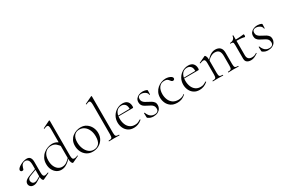

<svg xmlns="http://www.w3.org/2000/svg" viewBox="83 -1804 4239 2897"><g transform="rotate(-30 2203.0 -356.0)"><path d="M313 6Q309 8 305 8Q293 8 283 -13Q273 -34 273 -74V-267Q273 -329 253.5 -353Q234 -377 205 -377Q180 -377 163.5 -365.5Q147 -354 138.5 -337Q130 -320 126 -305Q124 -295 119 -281.5Q114 -268 94 -268Q79 -268 71.5 -277Q64 -286 64 -296Q64 -313 82 -330.5Q100 -348 127.5 -363Q155 -378 185 -387Q215 -396 240 -396Q281 -396 300 -369.5Q319 -343 319 -297V-108Q319 -72 327.5 -55.5Q336 -39 357 -39Q376 -39 412 -54Q417 -56 419 -50.5Q421 -45 416 -43ZM136 7Q99 7 79.5 -13.5Q60 -34 60 -61Q60 -78 68.5 -94Q77 -110 98.5 -125Q120 -140 158 -154L283 -201L285 -188L167 -143Q146 -135 135 -125.5Q124 -116 120 -105.5Q116 -95 116 -84Q116 -62 130.5 -44Q145 -26 173 -26Q184 -26 196 -29.5Q208 -33 225 -43L292 -82L294 -70L219 -23Q194 -7 175 0Q156 7 136 7Z M612 13Q571 13 535 -11Q499 -35 477.5 -77.5Q456 -120 456 -177Q456 -233 477.5 -274.5Q499 -316 533 -343.5Q567 -371 607 -385Q647 -399 684 -399Q719 -399 749.5 -386.5Q780 -374 806 -351L797 -287Q772 -325 739.5 -352.5Q707 -380 654 -380Q590 -380 550.5 -334.5Q511 -289 511 -206Q511 -150 529 -108Q547 -66 578 -43Q609 -20 647 -20Q693 -20 729 -46Q765 -72 797 -108L805 -101Q784 -77 756 -50.5Q728 -24 692.5 -5.5Q657 13 612 13ZM831 -718V-108Q831 -72 839.5 -55.5Q848 -39 869 -39Q879 -39 893.5 -41.5Q908 -44 924 -54Q929 -56 931.5 -50.5Q934 -45 929 -43L826 6Q822 8 818 8Q805 8 794.5 -14.5Q784 -37 784 -81V-599Q784 -635 777 -651.5Q770 -668 750 -668Q741 -668 730 -664Q719 -660 702 -653Q698 -651 695.5 -657Q693 -663 697 -664L819 -724Q821 -725 824 -725Q826 -725 828.5 -723Q831 -721 831 -718Z M1162 13Q1103 13 1059.5 -16Q1016 -45 992.5 -93.5Q969 -142 969 -198Q969 -250 988 -288Q1007 -326 1038.5 -350.5Q1070 -375 1107 -387Q1144 -399 1180 -399Q1240 -399 1283 -369Q1326 -339 1349 -292Q1372 -245 1372 -193Q1372 -129 1343 -83Q1314 -37 1266.5 -12Q1219 13 1162 13ZM1190 -5Q1246 -5 1280 -42.5Q1314 -80 1314 -167Q1314 -228 1293 -276Q1272 -324 1234.5 -352Q1197 -380 1147 -380Q1090 -380 1058 -340.5Q1026 -301 1026 -227Q1026 -168 1046.5 -117Q1067 -66 1104 -35.5Q1141 -5 1190 -5Z M1450 0Q1447 0 1447 -6Q1447 -12 1450 -12Q1491 -12 1503 -25Q1515 -38 1515 -81V-600Q1515 -636 1508 -652.5Q1501 -669 1483 -669Q1467 -669 1435 -654Q1431 -652 1428.5 -658Q1426 -664 1430 -665L1553 -724Q1555 -725 1558 -725Q1560 -725 1562.5 -723Q1565 -721 1565 -718V-81Q1565 -39 1576.5 -25.5Q1588 -12 1630 -12Q1633 -12 1633 -6Q1633 0 1630 0Q1613 0 1589.5 -1Q1566 -2 1540 -2Q1515 -2 1491 -1Q1467 0 1450 0Z M1880 12Q1821 12 1781.5 -15.5Q1742 -43 1722 -87Q1702 -131 1702 -180Q1702 -241 1730 -289.5Q1758 -338 1805.5 -366.5Q1853 -395 1909 -395Q1966 -395 1994 -364Q2022 -333 2022 -281Q2022 -268 2019.5 -262Q2017 -256 2010 -256H1963Q1968 -318 1943.5 -346.5Q1919 -375 1877 -375Q1821 -375 1790 -332.5Q1759 -290 1759 -216Q1759 -160 1777 -115.5Q1795 -71 1830 -45.5Q1865 -20 1915 -20Q1950 -20 1972.5 -30.5Q1995 -41 2016 -54Q2018 -56 2021.5 -51.5Q2025 -47 2023 -44Q1988 -14 1952.5 -1Q1917 12 1880 12ZM1746 -255 1745 -267 1973 -271V-256Z M2166 -322Q2166 -295 2179.5 -276.5Q2193 -258 2214.5 -245.5Q2236 -233 2259 -221Q2285 -209 2308 -194.5Q2331 -180 2346 -160Q2361 -140 2361 -108Q2361 -76 2345 -49Q2329 -22 2297.5 -5.5Q2266 11 2221 11Q2197 11 2174 4.5Q2151 -2 2127 -20Q2125 -22 2123 -25Q2121 -28 2121 -32L2119 -104Q2119 -107 2124.5 -107.5Q2130 -108 2131 -105Q2144 -71 2161.5 -49.5Q2179 -28 2201 -18Q2223 -8 2250 -8Q2285 -8 2303.5 -24.5Q2322 -41 2320 -74Q2319 -103 2305 -121Q2291 -139 2270 -151Q2249 -163 2226 -174Q2201 -186 2178.5 -199.5Q2156 -213 2141.5 -234Q2127 -255 2127 -288Q2127 -326 2147 -350.5Q2167 -375 2197.5 -387Q2228 -399 2261 -399Q2279 -399 2297 -395.5Q2315 -392 2332 -384Q2341 -380 2341 -373Q2341 -358 2340 -341Q2339 -324 2339 -304Q2339 -302 2333 -302Q2327 -302 2327 -304Q2327 -327 2310.5 -344Q2294 -361 2270.5 -370Q2247 -379 2224 -379Q2197 -379 2181.5 -365Q2166 -351 2166 -322Z M2638 12Q2570 12 2527.5 -17.5Q2485 -47 2465 -92.5Q2445 -138 2445 -185Q2445 -235 2464 -274Q2483 -313 2514.5 -340Q2546 -367 2584 -381Q2622 -395 2659 -395Q2687 -395 2713 -387.5Q2739 -380 2756 -367Q2773 -354 2773 -338Q2773 -326 2765.5 -317.5Q2758 -309 2744 -309Q2730 -309 2720 -318Q2710 -327 2704 -337Q2692 -354 2675.5 -364.5Q2659 -375 2627 -375Q2566 -375 2534 -330.5Q2502 -286 2502 -214Q2502 -163 2520 -118.5Q2538 -74 2575.5 -46.5Q2613 -19 2673 -19Q2699 -19 2726.5 -26.5Q2754 -34 2776 -54Q2779 -56 2782.5 -52Q2786 -48 2783 -46Q2749 -15 2714 -1.5Q2679 12 2638 12Z M3024 12Q2965 12 2925.5 -15.5Q2886 -43 2866 -87Q2846 -131 2846 -180Q2846 -241 2874 -289.5Q2902 -338 2949.5 -366.5Q2997 -395 3053 -395Q3110 -395 3138 -364Q3166 -333 3166 -281Q3166 -268 3163.5 -262Q3161 -256 3154 -256H3107Q3112 -318 3087.5 -346.5Q3063 -375 3021 -375Q2965 -375 2934 -332.5Q2903 -290 2903 -216Q2903 -160 2921 -115.5Q2939 -71 2974 -45.5Q3009 -20 3059 -20Q3094 -20 3116.5 -30.5Q3139 -41 3160 -54Q3162 -56 3165.5 -51.5Q3169 -47 3167 -44Q3132 -14 3096.5 -1Q3061 12 3024 12ZM2890 -255 2889 -267 3117 -271V-256Z M3529 0Q3526 0 3526 -6Q3526 -12 3529 -12Q3570 -12 3582 -25Q3594 -38 3594 -81V-248Q3594 -309 3571 -337Q3548 -365 3499 -365Q3461 -365 3421.5 -340Q3382 -315 3353 -271L3349 -283Q3396 -345 3439 -372Q3482 -399 3526 -399Q3581 -399 3611 -369.5Q3641 -340 3641 -278V-81Q3641 -38 3652.5 -25Q3664 -12 3706 -12Q3709 -12 3709 -6Q3709 0 3706 0Q3689 0 3666 -1Q3643 -2 3618 -2Q3593 -2 3569.5 -1Q3546 0 3529 0ZM3260 0Q3257 0 3257 -6Q3257 -12 3260 -12Q3301 -12 3313 -25Q3325 -38 3325 -81V-281Q3325 -315 3317 -330.5Q3309 -346 3289 -346Q3279 -346 3265 -342Q3251 -338 3233 -331Q3229 -330 3226.5 -335Q3224 -340 3228 -342L3339 -394Q3341 -395 3344 -395Q3351 -395 3361.5 -374.5Q3372 -354 3372 -315V-81Q3372 -38 3383.5 -25Q3395 -12 3437 -12Q3440 -12 3440 -6Q3440 0 3437 0Q3420 0 3397 -1Q3374 -2 3349 -2Q3324 -2 3300.5 -1Q3277 0 3260 0Z M3918 12Q3894 12 3872.5 4.5Q3851 -3 3838 -20.5Q3825 -38 3825 -68V-306Q3825 -331 3822 -342.5Q3819 -354 3808 -357.5Q3797 -361 3773 -361Q3770 -361 3770 -367Q3770 -373 3773 -373Q3811 -373 3834.5 -394Q3858 -415 3858 -447Q3858 -450 3865.5 -450Q3873 -450 3873 -447V-102Q3873 -60 3893.5 -39.5Q3914 -19 3954 -19Q3981 -19 4001.5 -27.5Q4022 -36 4035 -46Q4039 -48 4042 -43.5Q4045 -39 4041 -36Q4004 -10 3976 1Q3948 12 3918 12ZM4011 -338Q3972 -348 3936.5 -350.5Q3901 -353 3861 -353V-374Q3900 -374 3936.5 -377Q3973 -380 4014 -384Q4017 -384 4019 -377.5Q4021 -371 4021 -361Q4021 -354 4018 -345.5Q4015 -337 4011 -338Z M4164 -322Q4164 -295 4177.5 -276.5Q4191 -258 4212.5 -245.5Q4234 -233 4257 -221Q4283 -209 4306 -194.5Q4329 -180 4344 -160Q4359 -140 4359 -108Q4359 -76 4343 -49Q4327 -22 4295.5 -5.5Q4264 11 4219 11Q4195 11 4172 4.5Q4149 -2 4125 -20Q4123 -22 4121 -25Q4119 -28 4119 -32L4117 -104Q4117 -107 4122.5 -107.5Q4128 -108 4129 -105Q4142 -71 4159.5 -49.5Q4177 -28 4199 -18Q4221 -8 4248 -8Q4283 -8 4301.5 -24.5Q4320 -41 4318 -74Q4317 -103 4303 -121Q4289 -139 4268 -151Q4247 -163 4224 -174Q4199 -186 4176.5 -199.5Q4154 -213 4139.5 -234Q4125 -255 4125 -288Q4125 -326 4145 -350.5Q4165 -375 4195.5 -387Q4226 -399 4259 -399Q4277 -399 4295 -395.5Q4313 -392 4330 -384Q4339 -380 4339 -373Q4339 -358 4338 -341Q4337 -324 4337 -304Q4337 -302 4331 -302Q4325 -302 4325 -304Q4325 -327 4308.5 -344Q4292 -361 4268.5 -370Q4245 -379 4222 -379Q4195 -379 4179.5 -365Q4164 -351 4164 -322Z"/></g></svg>

Font: Cormorant Garamond Light
Style: Regular
Weight: 300
Designer: Christian Thalmann (Catharsis Fonts)
Foundry: Catharsis Fonts
Version: Version 4.001